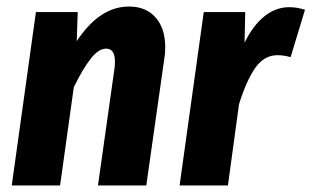

<svg xmlns="http://www.w3.org/2000/svg" viewBox="-20 -568 954 588"><path d="M486 -423Q486 -405 483 -387L428 0H280L331 -361Q332 -368 332 -380Q332 -419 305 -419Q282 -419 258 -388.5Q234 -358 206 -301L164 0H16L90 -531H218L215 -442Q285 -548 375 -548Q427 -548 456.5 -514.5Q486 -481 486 -423Z M914 -538 870 -393Q849 -399 830 -399Q789 -399 762 -360.5Q735 -322 712 -249L678 0H530L604 -531H731L729 -437Q754 -489 789 -517.5Q824 -546 866 -546Q890 -546 914 -538Z"/></svg>

Font: Fira Sans Condensed
Style: Bold Italic
Weight: 700
Width: 3
Italic angle: -8°
Designer: Carrois Corporate & Edenspiekermann AG
Foundry: Carrois Corporate GbR & Edenspiekermann AG
Version: Version 4.203